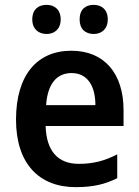

<svg xmlns="http://www.w3.org/2000/svg" viewBox="-20 -761 572 791"><path d="M113 -681C113 -641 139 -621 172 -621C204 -621 230 -641 230 -681C230 -722 204 -741 172 -741C139 -741 113 -723 113 -681ZM308 -681C308 -641 332 -621 366 -621C398 -621 424 -641 424 -681C424 -722 398 -741 366 -741C333 -741 308 -723 308 -681ZM274 -552C133 -552 46 -452 46 -268C46 -89 139 10 292 10C364 10 413 -2 463 -27V-125C410 -98 364 -86 305 -86C217 -86 171 -140 168 -242H489V-307C489 -458 410 -552 274 -552ZM275 -460C341 -460 373 -406 373 -328H170C176 -416 214 -460 275 -460Z"/></svg>

Font: Noto Sans Thai Looped SemiCondensed SemiBold
Style: Regular
Weight: 600
Width: 4
Designer: Sasikarn Vongin, Ben Mitchell
Foundry: The Fontpad Ltd
Version: Version 1.001